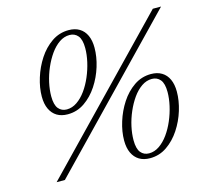

<svg xmlns="http://www.w3.org/2000/svg" viewBox="-100 -794 966 910"><g transform="rotate(-15 383.0 -339.0)"><path d="M70 0 723 -676H763.5L110.5 0ZM206.5 -320.5Q233 -320.5 257 -337Q281 -353.5 300.8 -381Q320.5 -408.5 335 -442.5Q349.5 -476.5 357.5 -512Q365.5 -547.5 365.5 -579Q365.5 -621 350 -639.5Q334.5 -658 309 -658Q282.5 -658 258.8 -641.8Q235 -625.5 215.2 -597.8Q195.5 -570 180.8 -536Q166 -502 158.2 -466.5Q150.5 -431 150.5 -399.5Q150.5 -357.5 165.8 -339Q181 -320.5 206.5 -320.5ZM311 -681.5Q342 -681.5 363.8 -668.2Q385.5 -655 397 -630Q408.5 -605 408.5 -569.5Q408.5 -525.5 394 -478Q379.5 -430.5 352.5 -389.5Q325.5 -348.5 288.2 -322.8Q251 -297 205 -297Q174 -297 152.2 -310.2Q130.5 -323.5 118.8 -348.5Q107 -373.5 107 -409.5Q107 -453 121.8 -500.5Q136.5 -548 163.2 -589Q190 -630 227.5 -655.8Q265 -681.5 311 -681.5ZM529.5 -18.5Q556 -18.5 580 -35Q604 -51.5 623.8 -79Q643.5 -106.5 658 -140.5Q672.5 -174.5 680.5 -210Q688.5 -245.5 688.5 -277Q688.5 -319 673 -337.5Q657.5 -356 632 -356Q605.5 -356 581.8 -339.8Q558 -323.5 538.2 -295.8Q518.5 -268 503.8 -234Q489 -200 481.2 -164.5Q473.5 -129 473.5 -97.5Q473.5 -55.5 488.8 -37Q504 -18.5 529.5 -18.5ZM634 -379.5Q665 -379.5 686.8 -366.2Q708.5 -353 720 -328Q731.5 -303 731.5 -267.5Q731.5 -223.5 717 -176Q702.5 -128.5 675.5 -87.5Q648.5 -46.5 611.2 -20.8Q574 5 528 5Q497 5 475.2 -8.2Q453.5 -21.5 441.8 -46.5Q430 -71.5 430 -107.5Q430 -151 444.8 -198.5Q459.5 -246 486.2 -287Q513 -328 550.5 -353.8Q588 -379.5 634 -379.5Z"/></g></svg>

Font: Newsreader 16pt 16pt Light
Style: Italic
Weight: 300
Italic angle: -17°
Version: Version 1.003